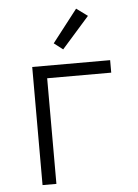

<svg xmlns="http://www.w3.org/2000/svg" viewBox="-54 -800 607 842"><g transform="rotate(-5 250.0 -379.0)"><path d="M99 0V-520H442V-465H160V0ZM241 -585 202 -615 313 -758 362 -722Z"/></g></svg>

Font: Iosevka Fixed SS04 Light
Style: Regular
Weight: 300
Monospace: yes
Designer: Belleve Invis
Foundry: Belleve Invis
Version: Version 32.5.0